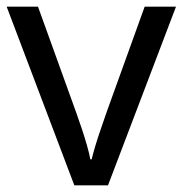

<svg xmlns="http://www.w3.org/2000/svg" viewBox="-20 -556 548 576"><path d="M203 0 0 -536H94L208 -220Q216 -198 225 -171Q234 -144 241 -119.5Q248 -95 251 -78H255Q259 -95 266.5 -120Q274 -145 283.5 -172Q293 -199 300 -220L414 -536H508L304 0Z"/></svg>

Font: Noto Sans Grantha
Style: Regular
Weight: 400
Designer: Monotype Design Team
Foundry: Monotype Imaging Inc.
Version: Version 2.003; ttfautohint (v1.8.4.7-5d5b)